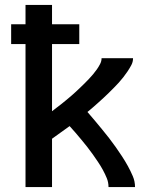

<svg xmlns="http://www.w3.org/2000/svg" viewBox="-20 -755 640 775"><path d="M83 0V-577H25V-657H83V-735H190V-657H300V-577H190V-306Q200 -314 210 -321.5Q220 -329 229.5 -336.5Q239 -344 248.5 -352Q258 -360 267.5 -368Q277 -376 286 -384.5Q295 -393 304 -401.5Q313 -410 322 -419Q331 -428 339.5 -437Q348 -446 356 -455.5Q364 -465 371 -475Q378 -485 384 -496.5Q390 -508 390 -520H517Q517 -505 510 -492Q503 -479 495 -467Q487 -455 478 -443.5Q469 -432 459.5 -421.5Q450 -411 439.5 -400.5Q429 -390 419 -380Q409 -370 398 -360Q387 -350 376.5 -340.5Q366 -331 355 -321.5Q344 -312 333 -303Q348 -286 362.5 -268.5Q377 -251 391.5 -233.5Q406 -216 420 -198Q434 -180 447 -161.5Q460 -143 472.5 -124Q485 -105 496 -85Q507 -65 516 -44Q525 -23 525 0H418Q418 -19 411 -36Q404 -53 395 -69.5Q386 -86 375.5 -101.5Q365 -117 354.5 -132Q344 -147 332.5 -161.5Q321 -176 309 -190.5Q297 -205 285 -219Q273 -233 261 -246Q243 -233 225.5 -220.5Q208 -208 190 -195V0Z"/></svg>

Font: Zed Mono Semibold Extended
Style: Regular
Weight: 600
Width: 7
Monospace: yes
Designer: Belleve Invis
Foundry: Belleve Invis
Version: Version 1.0.0; ttfautohint (v1.8.4)